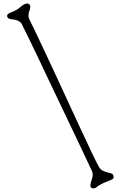

<svg xmlns="http://www.w3.org/2000/svg" viewBox="-20 -878 679 1080"><path d="M491.2 148.4Q481.9 181.6 505.4 181.6Q514.7 181.6 523.2 174.8Q531.7 168 542 162.1Q552.3 156.2 563 150.9Q578.6 143.6 606 133.3Q619.1 128.4 619.1 119.6Q619.1 110.8 615.7 105Q612.3 99.1 602.3 96.4Q592.3 93.8 581.1 90.8Q550.3 82.5 539.6 65.9Q522 38.6 423.1 -175.5Q324.2 -389.6 298.4 -445.3Q272.5 -501 248.6 -552.2Q224.6 -603.5 204.6 -645.5Q167 -726.1 155.3 -748Q140.2 -777.3 140.2 -788.3Q140.2 -799.3 141.9 -805.7Q143.6 -812 145.5 -817.4Q154.3 -842.8 147.7 -850.6Q141.1 -858.4 132.4 -858.4Q121.6 -858.4 102.6 -845.2Q79.1 -823.7 61.6 -816.9Q44 -810.1 32 -804Q20.1 -797.9 20.1 -789.1Q20.1 -770.5 52.3 -768.6Q76.2 -767.1 94.3 -752.9Q99.2 -749 102.1 -743.2Q105 -737.3 118.4 -710.2Q131.9 -683.1 151.2 -643.3Q170.4 -603.5 194.4 -553.5Q218.3 -503.4 244.4 -448.2Q270.5 -393.1 298.1 -335.2Q325.7 -277.3 352.1 -222.2Q378.4 -167 402.4 -116.5Q426.3 -65.9 445.8 -25.4Q493.2 75.7 497.3 84.5Q501.5 93.3 501.5 102.8Q501.5 112.3 499.5 120.1Z"/></svg>

Font: Snowburst One
Style: Regular
Weight: 400
Designer: Annet Stirling
Foundry: Annet Stirling
Version: Version 1.001